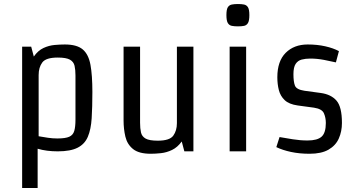

<svg xmlns="http://www.w3.org/2000/svg" viewBox="-20 -752 1779 954"><path d="M439 -295Q439 -220 435.5 -164.5Q432 -109 416.5 -72.5Q401 -36 365.5 -18Q330 0 267 0Q211 0 167 -13V182H90V-520H135L148 -471Q169 -501 196 -513.5Q223 -526 251 -528.5Q279 -531 302 -531Q362 -531 391 -506.5Q420 -482 429.5 -430Q439 -378 439 -295ZM172 -379V-75Q195 -71 218 -67.5Q241 -64 265 -64Q305 -64 324 -72.5Q343 -81 349 -101.5Q355 -122 355 -158V-377Q355 -405 350.5 -425Q346 -445 327.5 -455.5Q309 -466 267 -466Q208 -466 190 -441.5Q172 -417 172 -379Z M594 -520H676V-142Q676 -114 680.5 -94Q685 -74 703.5 -63.5Q722 -53 764 -53Q823 -53 841 -78Q859 -103 859 -140V-520H941V0H896L883 -49Q862 -20 835 -7Q808 6 780 9Q752 12 729 12Q670 12 641 -11.5Q612 -35 603 -73Q594 -111 594 -153Z M1203 -520V0H1121V-520ZM1162 -732Q1180 -732 1192.5 -729.5Q1205 -727 1212 -716Q1219 -705 1219 -677Q1219 -649 1212 -637.5Q1205 -626 1192.5 -623.5Q1180 -621 1162 -621Q1145 -621 1132 -623.5Q1119 -626 1112 -637.5Q1105 -649 1105 -677Q1105 -705 1112 -716Q1119 -727 1132 -729.5Q1145 -732 1162 -732Z M1493 -301 1574 -290Q1625 -283 1652 -252Q1679 -221 1679 -141Q1679 -99 1663.5 -64Q1648 -29 1612.5 -8.5Q1577 12 1518 12Q1468 12 1426 3Q1384 -6 1353 -21L1369 -71Q1397 -66 1434.5 -60Q1472 -54 1508 -54Q1557 -54 1578 -73Q1599 -92 1599 -141Q1599 -167 1589.5 -189Q1580 -211 1540 -217L1459 -228Q1416 -234 1394.5 -254.5Q1373 -275 1365.5 -304.5Q1358 -334 1358 -368Q1358 -448 1399.5 -489.5Q1441 -531 1509 -531Q1556 -531 1596 -522Q1636 -513 1664 -498L1649 -442Q1624 -448 1589.5 -454.5Q1555 -461 1522 -461Q1498 -461 1479 -456Q1460 -451 1449 -434.5Q1438 -418 1438 -383Q1438 -346 1445.5 -326.5Q1453 -307 1493 -301Z"/></svg>

Font: Strait
Style: Regular
Weight: 400
Designer: Eduardo Rodriguez Tunni
Foundry: Eduardo Rodriguez Tunni
Version: Version 1.002; ttfautohint (v1.8.4.7-5d5b);gftools[0.9.23]